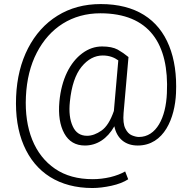

<svg xmlns="http://www.w3.org/2000/svg" viewBox="-20 -714 954 955"><path d="M855.5 -250.5C859.4 -340.8 848.1 -419.4 821.3 -485.8C768.1 -618.7 654.3 -693.8 481 -693.8C399.4 -693.8 327.6 -674.3 265.6 -635.7C203.6 -597.2 155.3 -543 119.6 -474.1C84 -404.8 64 -324.7 60.1 -233.4C56.2 -140.1 68.8 -59.1 98.1 8.8C156.2 145 274.9 221.2 439.5 221.2C468.8 221.2 500.5 217.3 534.2 210C567.9 202.6 595.7 191.9 617.7 177.7L602.5 138.7C582.5 150.4 558.1 159.7 528.8 167C499 173.8 470.2 177.2 441.4 177.2C367.2 177.2 304.7 160.2 253.9 125.5C151.9 56.2 101.1 -71.3 108.9 -233.4C112.8 -316.9 130.9 -390.1 163.1 -452.1C227.5 -576.7 338.9 -647.9 479 -647.9C722.2 -647.9 821.8 -496.1 810.1 -250.5C805.2 -127.9 757.3 -32.7 670.9 -32.7C660.6 -32.7 648.9 -35.6 635.7 -41C622.6 -46.4 611.8 -57.6 603.5 -74.7C594.7 -91.8 591.8 -117.7 594.7 -152.3L619.1 -430.2C602.1 -444.3 584.5 -456.5 565.4 -467.3C546.4 -477.5 520.5 -482.9 487.8 -482.9C452.6 -482.9 419.9 -471.7 389.6 -449.2C328.6 -404.3 285.6 -320.3 275.4 -208.5C269.5 -143.1 277.8 -90.3 299.8 -50.3C321.8 -10.3 356 9.8 402.3 9.8C461.4 9.8 513.2 -22.9 548.8 -85.9C561 -25.9 602.1 9.8 665 9.8C796.9 9.8 850.1 -127.9 855.5 -250.5ZM327.6 -208.5C335.4 -286.1 355 -344.2 385.7 -381.8C416.5 -419.4 451.7 -438 491.2 -438C523.9 -438 549.3 -427.7 568.4 -413.6L546.4 -162.1C529.8 -113.8 509.3 -81.5 484.9 -64.5C460.4 -47.4 436.5 -38.6 413.1 -38.6C379.9 -38.6 356 -54.2 341.8 -85.9C327.1 -117.7 322.3 -158.2 327.6 -208.5Z"/></svg>

Font: Vazirmatn ExtraLight
Style: Regular
Weight: 200
Designer: Saber Rastikerdar
Foundry: Saber Rastikerdar
Version: Version 33.003